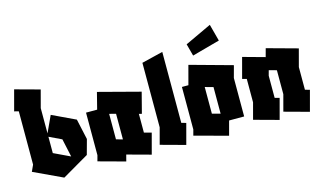

<svg xmlns="http://www.w3.org/2000/svg" viewBox="-89 -1028 2207 1317"><g transform="rotate(-15 1014.0 -369.5)"><path d="M230 0 25 -96 46 -142V-520L15 -528L54 -674L230 -626L197 -502V-323L251 -440L416 -362L448 -216L419 -110L381 -88ZM197 -183 313 -128 285 -257 197 -299Z M669 3 478 -49 489 -90V-392H568L598 -510L895 -432L857 -285L837 -290V-157L889 -143L850 3L681 -43ZM640 -162 686 -149V-150V-331L640 -343Z M1096 0 920 -48 951 -164V-622L1102 -659V-155L1135 -146Z M1159 -49 1170 -90V-392H1216L1252 -527L1553 -444L1530 -359V-86H1423L1396 15ZM1321 -162 1379 -146V-335L1321 -351ZM1300 -580 1277 -666 1465 -754 1497 -634Z M1759 0 1583 -48 1614 -164V-330L1583 -338L1622 -484L1778 -441L1794 -500L2013 -440L1980 -316V-155L2013 -146L1974 0L1798 -48L1829 -164V-334L1775 -349L1765 -312V-155L1798 -146Z"/></g></svg>

Font: Blaka
Style: Regular
Weight: 400
Designer: Mohamed Gaber
Foundry: Kief Type Foundry
Version: Version 1.003; ttfautohint (v1.8.4.7-5d5b)